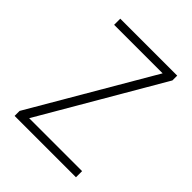

<svg xmlns="http://www.w3.org/2000/svg" viewBox="-158 -618 708 708"><g transform="rotate(45 196.0 -264.5)"><path d="M356 0V-32H80L355 -504V-529H58V-497H311L36 -26V0Z"/></g></svg>

Font: Noto Sans Bengali SemiCondensed ExtraLight
Style: Regular
Weight: 200
Width: 4
Designer: Joana Ranito - Universal Thirst; Jelle Bosma - Monotype Design Team
Foundry: Universal Thirst ehf.
Version: Version 3.000